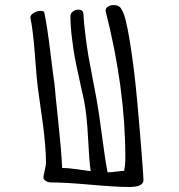

<svg xmlns="http://www.w3.org/2000/svg" viewBox="-20 -728 708 760"><path d="M491.2 12.2Q441.4 12.2 339.1 3.2Q236.8 -5.9 182.1 -5.9Q169.9 -5.9 160.9 -12Q151.9 -18.1 151.9 -24.9Q151.9 -32.2 157 -52.7Q162.1 -73.2 162.1 -85.9Q162.1 -115.7 158.4 -157.7Q154.8 -199.7 150.6 -231Q146.5 -262.2 139.4 -311.5Q132.3 -360.8 129.9 -379.9Q125.5 -410.2 118.4 -507.8Q111.3 -605.5 100.1 -659.2Q100.1 -668.5 113.5 -676.8Q127 -685.1 141.1 -685.1Q149.4 -685.1 154.8 -681.2Q166.5 -627 179.2 -522.9Q191.9 -418.9 195.8 -395Q198.7 -357.9 210.7 -246.1Q222.7 -134.3 226.1 -63Q252.4 -63 289.6 -57.4Q326.7 -51.8 338.9 -50.8Q333 -91.3 328.4 -184.1Q323.7 -276.9 312 -333Q309.1 -347.2 294.9 -410.9Q280.8 -474.6 275.9 -501.2Q271 -527.8 264.9 -576.2Q258.8 -624.5 258.8 -664.1Q258.8 -675.3 268.6 -682.6Q278.3 -689.9 290 -689.9Q307.6 -689.9 310.1 -674.8Q312 -634.8 318.4 -586.2Q324.7 -537.6 329.3 -510.3Q334 -482.9 346.4 -418.7Q358.9 -354.5 361.8 -337.9Q371.1 -288.6 383.5 -191.9Q396 -95.2 405.8 -45.9Q420.9 -45.9 441.4 -48.8Q461.9 -51.8 471.2 -51.8Q476.1 -73.2 476.1 -104Q476.1 -378.4 397.9 -685.1Q397.9 -695.8 407.5 -701.9Q417 -708 430.2 -708Q440.4 -708 449.2 -703.4Q458 -698.7 460.9 -690.9Q477.1 -669.4 494.1 -563.2Q511.2 -457 522.2 -336.9Q533.2 -216.8 540.5 -122.8Q547.9 -28.8 547.9 -15.1Q547.9 12.2 491.2 12.2Z"/></svg>

Font: Zhizn
Style: Regular
Weight: 400
Designer: Peter Zharnov
Foundry: Peter Zharnov
Version: Version 1.000